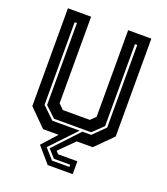

<svg xmlns="http://www.w3.org/2000/svg" viewBox="-158 -808 955 1101"><g transform="rotate(20 320.0 -258.0)"><path d="M263.5 184.5 182 90 263 0H168L65 -103V-700H206.5V-172L237 -141.5H402L432.5 -172V-700H574V-103L471 0H373.5L283.5 90L298.5 106H416V184.5ZM278 152H384V138.5H284.5L241 90L385 -63.5H438.5L510.5 -134V-638H496.5V-138L433.5 -77.5H206.5L142.5 -138V-638H128.5V-134L201.5 -63.5H368L223 90Z"/></g></svg>

Font: Tourney Expanded Regular
Style: Bold
Weight: 700
Width: 7
Designer: Tyler Finck
Foundry: Etcetera Type Co
Version: Version 1.010; ttfautohint (v1.8.3)